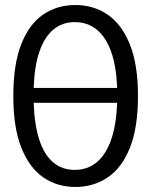

<svg xmlns="http://www.w3.org/2000/svg" viewBox="-20 -729 600 764"><path d="M280 15Q208 15 152.5 -23Q97 -61 65 -141Q33 -221 33 -347Q33 -473 64.5 -553Q96 -633 151.5 -671Q207 -709 280 -709Q352 -709 408 -671Q464 -633 496.5 -553Q529 -473 529 -347Q529 -221 497 -141Q465 -61 408.5 -23Q352 15 280 15ZM277 -53Q328 -53 364.5 -83Q401 -113 422 -172.5Q443 -232 446 -320H114Q117 -232 136.5 -172.5Q156 -113 191.5 -83Q227 -53 277 -53ZM114 -379H446Q443 -466 422 -524Q401 -582 364.5 -611.5Q328 -641 277 -641Q228 -641 192.5 -611.5Q157 -582 137 -524Q117 -466 114 -379Z"/></svg>

Font: Ubuntu Sans Mono
Style: Regular
Weight: 400
Monospace: yes
Designer: Dalton Maag Ltd
Foundry: Dalton Maag Ltd
Version: Version 1.006